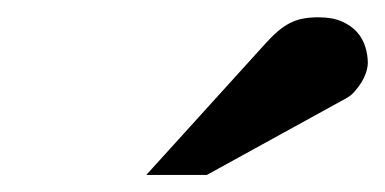

<svg xmlns="http://www.w3.org/2000/svg" viewBox="-20 -754 447 223"><path d="M407.2 -681.2Q407.2 -676.3 405.3 -670.2Q403.3 -664.1 399.7 -658.2Q396 -652.3 391.4 -647.2Q386.7 -642.1 380.9 -639.2L220.2 -550.8H149.9L287.1 -702.1Q295.4 -711.4 302.5 -717.5Q309.6 -723.6 316.9 -727.3Q324.2 -731 332 -732.4Q339.8 -733.9 350.1 -733.9Q366.2 -733.9 377.2 -729Q388.2 -724.1 394.8 -716.6Q401.4 -709 404.3 -699.5Q407.2 -689.9 407.2 -681.2Z"/></svg>

Font: Charis SIL Phon
Style: Bold Italic
Weight: 700
Italic angle: -11°
Foundry: SIL International
Version: Version 5.000